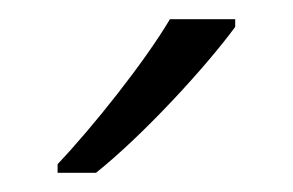

<svg xmlns="http://www.w3.org/2000/svg" viewBox="-20 -879 305 200"><path d="M225 -851V-859H157C131 -815 77 -747 40 -708V-699H80C130 -739 195 -810 225 -851Z"/></svg>

Font: Noto Sans Telugu UI Light
Style: Regular
Weight: 300
Designer: Jelle Bosma - Monotype Design Team
Foundry: Monotype Imaging Inc.
Version: Version 2.005